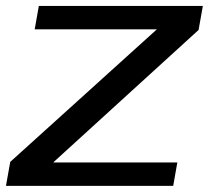

<svg xmlns="http://www.w3.org/2000/svg" viewBox="-24 -608 706 628"><path d="M-4.5 0H542.5L556 -76.5H151L151.5 -78L625.5 -510L639.5 -588.5H103L89.5 -512H489.5H489L9.5 -78.5Z"/></svg>

Font: Anybody Expanded
Style: Italic
Weight: 400
Width: 7
Italic angle: -10°
Version: Version 1.113;gftools[0.9.25]